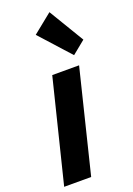

<svg xmlns="http://www.w3.org/2000/svg" viewBox="-180 -1043 768 1109"><g transform="rotate(-20 203.5 -488.5)"><path d="M407 -761 326 -695 158 -881 277 -977ZM178 0H12L168 -630H333Z"/></g></svg>

Font: TypoPRO Sinkin Sans
Style: 700 Bold Italic
Weight: 700
Italic angle: -112°
Designer: Keith Bates
Foundry: K-Type
Version: Sinkin Sans (version 1.0)  by Keith Bates   •   © 2014   www